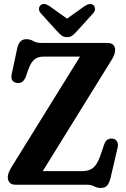

<svg xmlns="http://www.w3.org/2000/svg" viewBox="-20 -912 620 948"><path d="M531 -616 191 -67H385Q418.5 -67 438.5 -82.2Q458.5 -97.5 473.5 -138L495.5 -202Q503 -219 513.5 -224.2Q524 -229.5 539 -227Q552.5 -224.5 558.8 -211.5Q565 -198.5 560 -180L525.5 -32Q519 -7 508.8 4.5Q498.5 16 477.5 16Q459.5 16 445 8Q430.5 0 405.5 0H55Q37.5 0 28 -10.2Q18.5 -20.5 18.5 -37Q18.5 -48.5 23.5 -60.8Q28.5 -73 37.5 -88L375 -632.5H196Q167.5 -632.5 151 -619.2Q134.5 -606 122.5 -576L107 -532Q92.5 -496 60.5 -503Q31 -509.5 37.5 -544.5L64.5 -671Q74 -718.5 109 -718.5Q130 -718.5 144.5 -709.2Q159 -700 185.5 -700H511.5Q529.5 -700 539 -690.5Q548.5 -681 548.5 -665.5Q548.5 -644 531 -616ZM363.5 -762Q350 -747 339 -737.8Q328 -728.5 311.5 -728.5Q294 -728.5 282.8 -737.8Q271.5 -747 258 -762L182 -846Q171.5 -858 172.5 -869Q173.5 -880 180 -886Q196.5 -900.5 224 -882L311 -820L398 -882Q425.5 -900 442 -886Q448 -880 449 -868.8Q450 -857.5 439.5 -846Z"/></svg>

Font: Fraunces 144pt S100 SemiBold
Style: Regular
Weight: 600
Version: Version 1.000; ttfautohint (v1.8.3)